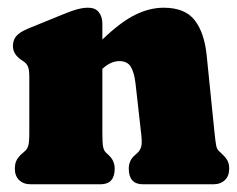

<svg xmlns="http://www.w3.org/2000/svg" viewBox="-20 -478 616 498"><path d="M245.5 -416.5V-375.5Q293 -421 330.5 -439.5Q368 -458 404.5 -458Q459.5 -458 484.8 -425.8Q510 -393.5 516 -335L536.5 -133Q539 -109 540.8 -100.2Q542.5 -91.5 547.5 -86.5L552.5 -82Q562.5 -73 568.5 -64Q574.5 -55 574.5 -40.5Q574.5 -21.5 563.2 -10.8Q552 0 533 0H351Q314 0 314 -40.5Q314 -62.5 330.5 -76L336.5 -81.5Q342.5 -87 345.8 -96Q349 -105 346.5 -128L331.5 -261.5Q328 -291 319 -305.2Q310 -319.5 289.5 -319.5Q267.5 -319.5 245.5 -299.5V-133Q245.5 -107 247.5 -97Q249.5 -87 255.5 -81.5L261.5 -76Q277.5 -61.5 277.5 -40.5Q277.5 0 240.5 0H60Q41 0 29.8 -10.8Q18.5 -21.5 18.5 -40.5Q18.5 -55 24 -64.2Q29.5 -73.5 40 -82L45 -86.5Q50.5 -91 53.2 -99.8Q56 -108.5 56 -133V-278.5Q56 -298 52.2 -306Q48.5 -314 40 -319.5L35.5 -322.5Q13.5 -337 13.5 -359Q13.5 -373.5 22 -384Q30.5 -394.5 52 -403.5L141.5 -440Q167 -450.5 181.5 -454.2Q196 -458 208.5 -458Q227 -458 236.2 -446.5Q245.5 -435 245.5 -416.5Z"/></svg>

Font: Fraunces 144pt SuperSoft Black
Style: Regular
Weight: 900
Version: Version 1.000;[b76b70a41]